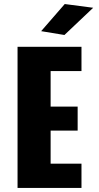

<svg xmlns="http://www.w3.org/2000/svg" viewBox="-20 -932 490 952"><path d="M67 0V-700H384V-579.5H231V-403.5H365V-284.5H231V-120.5H384V0ZM299.5 -758.5 184 -777.5 301 -912 442 -893.5Z"/></svg>

Font: Trispace Condensed
Style: Bold
Weight: 700
Width: 3
Designer: Tyler Finck
Foundry: Etcetera Type Company
Version: Version 1.210; ttfautohint (v1.8.3)